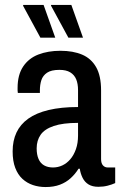

<svg xmlns="http://www.w3.org/2000/svg" viewBox="-20 -743 488 775"><path d="M164 12Q137 12 113 4Q89 -4 70.5 -21Q52 -38 41.5 -65.5Q31 -93 31 -132Q31 -175 46.5 -208Q62 -241 94 -264Q126 -287 176.5 -299Q227 -311 295 -311V-379Q295 -405 287.5 -423Q280 -441 263.5 -451Q247 -461 220 -461Q187 -461 170 -449.5Q153 -438 147 -419.5Q141 -401 141 -378V-368H52Q51 -373 51 -377.5Q51 -382 51 -388Q51 -441 73.5 -474.5Q96 -508 135 -523Q174 -538 224 -538Q275 -538 311.5 -522.5Q348 -507 368 -472Q388 -437 388 -378V-101Q388 -84 395.5 -75.5Q403 -67 415 -67H445V-4Q432 2 414.5 6.5Q397 11 377 11Q353 11 337.5 1.5Q322 -8 313.5 -25Q305 -42 302 -62H297Q284 -41 265.5 -24Q247 -7 222 2.5Q197 12 164 12ZM194 -67Q214 -67 232 -75.5Q250 -84 264 -100.5Q278 -117 286.5 -141Q295 -165 295 -196V-247Q234 -247 197 -234.5Q160 -222 144 -199Q128 -176 128 -144Q128 -119 135.5 -101.5Q143 -84 158 -75.5Q173 -67 194 -67ZM256 -591 186 -720V-723H268L315 -591ZM143 -591 73 -720 74 -723H156L203 -591Z"/></svg>

Font: Archivo Condensed Medium
Style: Regular
Weight: 500
Width: 3
Designer: Hector Gatti
Foundry: Omnibus-Type
Version: Version 2.001